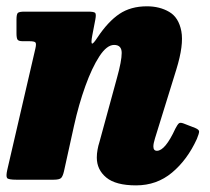

<svg xmlns="http://www.w3.org/2000/svg" viewBox="-23 -556 651 594"><path d="M53 -520H249Q268 -520 271.5 -516Q275 -512 272 -496L262.5 -446.5Q258 -422.5 261.8 -421.2Q265.5 -420 278.5 -440Q311 -489 346.2 -512.8Q381.5 -536.5 431.5 -536.5Q471 -536.5 500.5 -519.2Q530 -502 538 -459.5Q546 -417 522.5 -341L456.5 -128Q451.5 -112 451.5 -103Q451.5 -89.5 462.5 -89.5Q488 -89.5 519.5 -158Q526 -170.5 530.2 -174.2Q534.5 -178 545 -174L581 -160Q593 -155 593 -149Q593 -143 586 -126Q556.5 -61.5 509.2 -22Q462 17.5 398 17.5Q335 17.5 305.8 -6.8Q276.5 -31 276.5 -68.5Q276.5 -80.5 278.8 -93Q281 -105.5 284.5 -116L339 -315.5Q353.5 -367.5 353.5 -392.2Q353.5 -417 330 -417Q307.5 -417 284.5 -381.8Q261.5 -346.5 241 -289.5Q220.5 -232.5 206 -167L175 -26.5Q171.5 -11 166.2 -5.5Q161 0 142 0H28.5Q3 0 -1 -5.2Q-5 -10.5 -0.5 -30.5L86.5 -406Q90 -421 86.5 -424.8Q83 -428.5 67.5 -428.5H47.5Q34.5 -428.5 31.2 -433.5Q28 -438.5 28 -453V-495.5Q28 -512 32.2 -516Q36.5 -520 53 -520Z"/></svg>

Font: Besley* Narrow Heavy
Style: Italic
Weight: 800
Width: 4
Italic angle: -13°
Designer: Owen Earl
Foundry: indestructible type*
Version: Version 3.000; ttfautohint (v1.8.3)